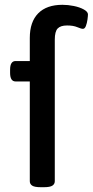

<svg xmlns="http://www.w3.org/2000/svg" viewBox="-20 -777 388 799"><path d="M149 2Q124 2 114 -4.5Q104 -11 104 -23V-438H45Q22 -438 22 -474V-487Q22 -523 45 -523H104V-619Q104 -686 139 -721.5Q174 -757 240 -757Q263 -757 287.5 -752Q312 -747 329 -737.5Q346 -728 346 -717Q346 -710 344 -695.5Q342 -681 337.5 -669Q333 -657 325 -657Q318 -657 301.5 -664Q285 -671 259 -671Q232 -671 220 -658.5Q208 -646 208 -612V-23Q208 -11 198 -4.5Q188 2 163 2Z"/></svg>

Font: Asap Semi Expanded Medium
Style: Regular
Weight: 500
Width: 6
Designer: Pablo Cosgaya
Foundry: Omnibus-Type
Version: Version 3.001; ttfautohint (v1.8.4.7-5d5b)